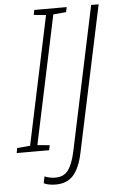

<svg xmlns="http://www.w3.org/2000/svg" viewBox="-99 -755 598 972"><g transform="rotate(-5 200.5 -269.0)"><path d="M-39 0 -34 -25 32 -31 170 -683 108 -689 113 -714H278L272 -689L207 -683L69 -31L131 -25L126 0ZM145 176Q127 176 111 173Q95 170 84 164L91 130Q117 141 146 141Q188 141 210.5 111.5Q233 82 247 18L402 -714H440L283 26Q267 103 234.5 139.5Q202 176 145 176Z"/></g></svg>

Font: Noto Sans Condensed ExtraLight
Style: Italic
Weight: 200
Width: 3
Italic angle: -12°
Designer: Monotype Design Team
Foundry: Monotype Imaging Inc.
Version: Version 2.013; ttfautohint (v1.8.4.7-5d5b)